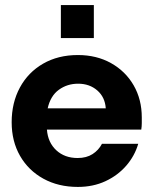

<svg xmlns="http://www.w3.org/2000/svg" viewBox="-20 -725 604 757"><path d="M287 12Q210 12 151 -20.5Q92 -53 59 -110.5Q26 -168 26 -243Q26 -320 58.5 -380Q91 -440 150 -474Q209 -508 287 -508Q361 -508 418 -476Q475 -444 507 -388.5Q539 -333 539 -262Q539 -252 539 -239.5Q539 -227 537 -214H165Q169 -163 202 -132.5Q235 -102 286 -102Q321 -102 345 -117.5Q369 -133 382 -158H525Q511 -110 477.5 -71.5Q444 -33 395.5 -10.5Q347 12 287 12ZM288 -395Q245 -395 212 -371Q179 -347 168 -298H397Q394 -342 363.5 -368.5Q333 -395 288 -395ZM220 -575V-705H350V-575Z"/></svg>

Font: Host Grotesk Black
Style: Regular
Weight: 900
Designer: Doğukan Karapınar based on Poppins by Indian Type Foundry, Jonny Pinhorn
Foundry: Element Type
Version: Version 1.000; ttfautohint (v1.8.4.7-5d5b);gftools[0.9.33]